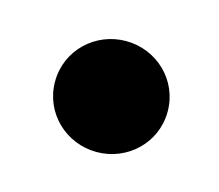

<svg xmlns="http://www.w3.org/2000/svg" viewBox="-39 -138 255 224"><g transform="rotate(15 88.5 -26.0)"><path d="M23 -26C23 12 54 41 91 41C128 41 159 12 159 -26C159 -64 128 -93 91 -93C54 -93 23 -64 23 -26Z"/></g></svg>

Font: Charger Sport
Style: Blk
Weight: 900
Designer: Jasper
Foundry: Cannot Into Space Fonts
Version: Version 1.1